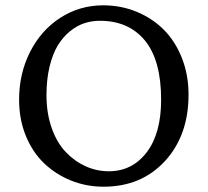

<svg xmlns="http://www.w3.org/2000/svg" viewBox="-20 -685 781 722"><path d="M355 -606.9Q325.2 -606.9 297.1 -597.7Q269 -588.4 242.9 -567.1Q216.8 -545.9 197.5 -514.4Q178.2 -482.9 166.5 -434.8Q154.8 -386.7 154.8 -327.1Q154.8 -259.3 174.3 -203.9Q193.8 -148.4 227.1 -113.5Q260.3 -78.6 301.8 -59.8Q343.3 -41 389.2 -41Q477.1 -41 531.5 -112.1Q585.9 -183.1 585.9 -310.1Q585.9 -458.5 524.9 -532.7Q463.9 -606.9 355 -606.9ZM689 -329.1Q689 -175.8 600.3 -79.3Q511.7 17.1 369.1 17.1Q304.7 17.1 247.1 -6.1Q189.5 -29.3 146 -70.8Q102.5 -112.3 77.1 -174.3Q51.8 -236.3 51.8 -310.1Q51.8 -408.7 93.3 -490.2Q134.8 -571.8 207.3 -618.4Q279.8 -665 368.2 -665Q435.1 -665 494.1 -640.6Q553.2 -616.2 596.2 -573Q639.2 -529.8 664.1 -466.6Q689 -403.3 689 -329.1Z"/></svg>

Font: Linear Smooth Low Contrast
Style: Regular
Weight: 500
Designer: Philipp H. Poll, Flanker
Foundry: Philipp H. Poll, reworked by Flanker
Version: Version 1.010 | FøM Fix